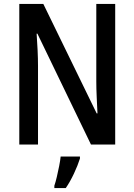

<svg xmlns="http://www.w3.org/2000/svg" viewBox="-20 -734 682 975"><path d="M565 0H442L170 -563H166Q169 -520 171 -478Q173 -436 173 -399V0H78V-714H200L471 -158H475Q473 -200 471 -242.5Q469 -285 469 -321V-714H565ZM386 71Q375 106 355.5 147.5Q336 189 314 221H256V209Q262 192 268.5 164.5Q275 137 280.5 109Q286 81 288 61H386Z"/></svg>

Font: Noto Sans Ethiopic Condensed Medium
Style: Regular
Weight: 500
Width: 3
Designer: Monotype Design Team
Foundry: Monotype Imaging Inc.
Version: Version 2.102; ttfautohint (v1.8.4.7-5d5b)